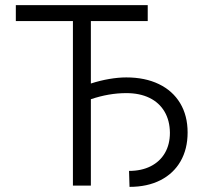

<svg xmlns="http://www.w3.org/2000/svg" viewBox="-20 -727 800 752"><path d="M558.6 -644.5H335.9V-399.9Q372.1 -411.6 408 -417.7Q443.8 -423.8 474.6 -423.8Q547.9 -423.8 602.1 -397.7Q656.2 -371.6 685.5 -323Q714.8 -274.4 714.8 -208Q714.8 -143.6 687.3 -95.5Q659.7 -47.4 608.4 -21.2Q557.1 4.9 487.3 4.9L485.4 -57.6Q534.2 -57.6 570.3 -75.9Q606.4 -94.2 626 -127.9Q645.5 -161.6 645.5 -207Q645 -254.9 624.3 -290Q603.5 -325.2 565.2 -343.8Q526.9 -362.3 474.6 -362.3Q406.7 -362.3 335.9 -338.4V0H265.6V-644.5H42V-707H558.6Z"/></svg>

Font: Pretendard GOV Light
Style: Regular
Weight: 300
Designer: Base glyphs from Inter by Rasmus Andersson; Hangeul glyphs from Noto Sans CJK(Source Han Sans) by Jang Soo-young and Kan
Foundry: Kil Hyung-jin
Version: Version 1.309